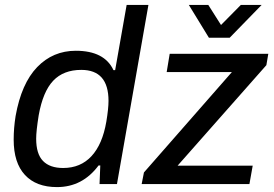

<svg xmlns="http://www.w3.org/2000/svg" viewBox="-20 -743 1104 775"><path d="M210 12.2Q126 12.2 80.6 -36.9Q35.2 -85.9 35.2 -179.2Q35.2 -226.6 43 -274.9Q66.4 -406.2 130.1 -472.2Q193.8 -538.1 286.1 -538.1Q401.4 -538.1 438 -460H444.8L491.2 -723.1H579.1L452.1 0H381.8L384.8 -75.2H377.9Q313 12.2 210 12.2ZM1036.1 -723.1 907.2 -590.8H823.2L742.2 -723.1H820.8L872.1 -642.1L952.1 -723.1ZM551.8 0 561 -46.9 916 -452.1H652.8L665 -525.9H1063L1055.2 -480L696.8 -74.2H1000L986.8 0ZM234.9 -64.9Q305.2 -64.9 349.4 -112.8Q393.6 -160.6 409.2 -252Q418 -304.7 418 -335.9Q418 -460.9 308.1 -460.9Q236.3 -460.9 194.8 -417.2Q153.3 -373.5 136.2 -277.8Q126 -213.9 126 -183.1Q126 -121.6 153.6 -93.3Q181.2 -64.9 234.9 -64.9Z"/></svg>

Font: Archivo
Style: Italic
Weight: 400
Italic angle: -10°
Designer: Hector Gatti
Foundry: Omnibus-Type
Version: Version 2.001